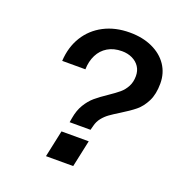

<svg xmlns="http://www.w3.org/2000/svg" viewBox="-127 -825 905 941"><g transform="rotate(20 325.0 -355.0)"><path d="M396 -386Q430 -409 449 -425Q468 -441 480.5 -464.5Q493 -488 493 -519Q493 -547 479.5 -567.5Q466 -588 442 -599.5Q418 -611 388 -611Q345 -611 314 -592.5Q283 -574 266.5 -541Q250 -508 249 -466H128Q132 -539 166 -594Q200 -649 258.5 -679.5Q317 -710 393 -710Q460 -710 511 -686.5Q562 -663 590 -621.5Q618 -580 618 -526Q618 -470 599 -432.5Q580 -395 553 -373Q526 -351 482 -324Q451 -305 433 -292Q415 -279 400.5 -261Q386 -243 380 -219L374 -196H265L269 -219Q276 -261 294.5 -291.5Q313 -322 336.5 -342Q360 -362 396 -386ZM243 -140H385L355 0H213Z"/></g></svg>

Font: Azeret Mono Medium
Style: Italic
Weight: 500
Italic angle: -12°
Designer: Martin Vácha
Foundry: Displaay
Version: Version 1.000; Glyphs 3.0.3, build 3074